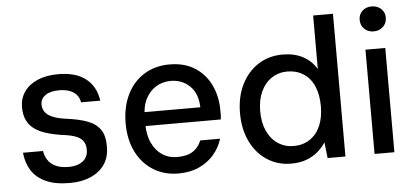

<svg xmlns="http://www.w3.org/2000/svg" viewBox="-51 -846 2080 965"><g transform="rotate(-5 989.5 -364.0)"><path d="M265 12Q191 12 143.5 -10Q96 -32 72 -70.5Q48 -109 43 -160H144Q148 -135 161 -114.5Q174 -94 200 -81.5Q226 -69 265 -69Q296 -69 318.5 -78.5Q341 -88 352.5 -105.5Q364 -123 364 -146Q364 -176 350.5 -193Q337 -210 310.5 -219Q284 -228 245 -232Q201 -239 166 -250Q131 -261 107 -279Q83 -297 70.5 -324Q58 -351 58 -389Q58 -432 81.5 -466Q105 -500 149 -519Q193 -538 254 -538Q342 -538 392.5 -498.5Q443 -459 453 -387H356Q351 -420 324 -438.5Q297 -457 253 -457Q206 -457 181.5 -439.5Q157 -422 157 -394Q157 -373 168 -356.5Q179 -340 205 -328.5Q231 -317 276 -311Q339 -303 381.5 -287Q424 -271 445.5 -239.5Q467 -208 466 -153Q466 -100 440.5 -63.5Q415 -27 370 -7.5Q325 12 265 12Z M813 12Q742 12 687 -22Q632 -56 601 -117.5Q570 -179 570 -262Q570 -344 600.5 -406.5Q631 -469 686.5 -503.5Q742 -538 815 -538Q891 -538 943.5 -504Q996 -470 1023 -412.5Q1050 -355 1050 -285Q1050 -275 1050 -264Q1050 -253 1048 -240H643V-310H951Q949 -380 910 -417.5Q871 -455 814 -455Q774 -455 741 -435.5Q708 -416 688 -378Q668 -340 668 -282V-254Q668 -194 687.5 -153.5Q707 -113 739.5 -92Q772 -71 813 -71Q864 -71 893 -90Q922 -109 936 -144H1036Q1023 -100 992.5 -64.5Q962 -29 917 -8.5Q872 12 813 12Z M1382 12Q1313 12 1259.5 -23.5Q1206 -59 1176.5 -121Q1147 -183 1147 -262Q1147 -343 1177 -405Q1207 -467 1261 -502.5Q1315 -538 1386 -538Q1445 -538 1488 -515Q1531 -492 1556 -450V-720H1656V0H1566L1557 -80Q1542 -56 1518 -35Q1494 -14 1460.5 -1Q1427 12 1382 12ZM1402 -75Q1448 -75 1483 -98Q1518 -121 1536.5 -163Q1555 -205 1555 -263Q1555 -321 1536.5 -363.5Q1518 -406 1483 -428.5Q1448 -451 1402 -451Q1358 -451 1323 -428Q1288 -405 1268.5 -363Q1249 -321 1249 -263Q1249 -206 1268.5 -163.5Q1288 -121 1323 -98Q1358 -75 1402 -75Z M1803 0V-526H1903V0ZM1853 -614Q1824 -614 1805.5 -632Q1787 -650 1787 -678Q1787 -705 1805.5 -722.5Q1824 -740 1853 -740Q1881 -740 1900 -722.5Q1919 -705 1919 -678Q1919 -650 1900 -632Q1881 -614 1853 -614Z"/></g></svg>

Font: DM Sans 9pt Medium
Style: Regular
Weight: 500
Version: Version 4.004;gftools[0.9.30]